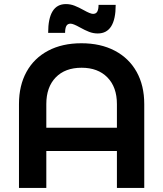

<svg xmlns="http://www.w3.org/2000/svg" viewBox="-20 -921 800 941"><path d="M459 -757Q437 -757 416.5 -765Q396 -773 371 -787Q339 -805 326 -805Q311 -805 305 -793.5Q299 -782 299 -760H216Q216 -901 303 -901Q325 -901 345.5 -893Q366 -885 391 -871Q423 -853 436 -853Q451 -853 457 -864.5Q463 -876 463 -897H547Q547 -757 459 -757ZM379 -709Q473 -709 542.5 -672.5Q612 -636 649.5 -569Q687 -502 687 -411V0H553V-181H207V0H73V-411Q73 -502 110 -569Q147 -636 216 -672.5Q285 -709 379 -709ZM380 -589Q299 -589 253 -541.5Q207 -494 207 -411V-295H553V-411Q553 -494 506.5 -541.5Q460 -589 380 -589Z"/></svg>

Font: TypoPRO Montserrat Alternates
Style: Regular
Weight: 500
Designer: Julieta Ulanovsky
Foundry: Julieta Ulanovsky
Version: Version 6.001